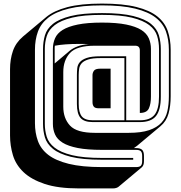

<svg xmlns="http://www.w3.org/2000/svg" viewBox="-20 -841 1007 1071"><path d="M610 210H420Q304 210 229 185Q154 160 111 119Q68 78 52 24.5Q36 -29 36 -85V-455Q36 -510 52 -556.5Q68 -603 108 -637L238 -746Q280 -781 355 -801Q430 -821 549 -821Q666 -821 741 -802Q816 -783 858 -749Q900 -715 916 -667.5Q932 -620 932 -564V-304Q932 -250 920 -207Q908 -164 874 -136L745 -28Q741 -25 736 -21.5Q731 -18 727 -15H739Q763 -15 773 -5Q783 5 783 29V57Q783 70 780 78.5Q777 87 771 92L770 93L641 201Q636 205 628 207.5Q620 210 610 210ZM285 -568V-487L369 -558Q386 -572 412 -582Q438 -592 475 -595Q462 -596 448.5 -596Q435 -596 420 -596Q380 -596 346 -593.5Q312 -591 286 -586Q285 -582 285 -577Q285 -572 285 -568ZM739 91Q758 91 765.5 83.5Q773 76 773 57V29Q773 10 765.5 2.5Q758 -5 739 -5H549Q467 -5 413.5 -15.5Q360 -26 329.5 -45Q299 -64 287 -91Q275 -118 275 -150V-568Q275 -600 287 -627.5Q299 -655 329.5 -674Q360 -693 413.5 -704Q467 -715 549 -715Q631 -715 684.5 -704Q738 -693 768 -674Q798 -655 810 -627.5Q822 -600 822 -568V-302Q822 -262 810.5 -236.5Q799 -211 760 -211V-560Q760 -573 753.5 -579.5Q747 -586 734 -586H509Q408 -586 370.5 -545.5Q333 -505 333 -439V-246Q333 -181 370.5 -140.5Q408 -100 509 -100H698Q768 -100 812 -115Q856 -130 880.5 -156.5Q905 -183 913.5 -220.5Q922 -258 922 -304V-564Q922 -619 906 -664.5Q890 -710 848.5 -742.5Q807 -775 734 -793Q661 -811 549 -811Q437 -811 364 -793Q291 -775 249.5 -742.5Q208 -710 191.5 -664.5Q175 -619 175 -564V-154Q175 -100 191.5 -54.5Q208 -9 249.5 23Q291 55 364 73Q437 91 549 91ZM549 50Q440 50 374.5 33.5Q309 17 275 -11Q241 -39 230.5 -75Q220 -111 220 -150V-568Q220 -607 230.5 -643.5Q241 -680 275 -707.5Q309 -735 374.5 -751.5Q440 -768 549 -768Q658 -768 723.5 -751.5Q789 -735 822.5 -707.5Q856 -680 866.5 -643.5Q877 -607 877 -568V-302Q877 -227 850 -193.5Q823 -160 760 -160H498Q449 -160 429 -183.5Q409 -207 409 -261V-422Q409 -442 411 -461Q413 -480 425.5 -494.5Q438 -509 464.5 -518Q491 -527 540 -527H684V-170H760Q818 -170 842.5 -201.5Q867 -233 867 -302V-568Q867 -606 856.5 -640.5Q846 -675 812.5 -701Q779 -727 716 -742.5Q653 -758 549 -758Q445 -758 382 -742.5Q319 -727 285.5 -701Q252 -675 241 -640.5Q230 -606 230 -568V-150Q230 -113 240.5 -78.5Q251 -44 284.5 -17.5Q318 9 381.5 24.5Q445 40 549 40H723V50ZM498 -170H674V-517H540Q496 -517 471.5 -509Q447 -501 435.5 -488Q424 -475 421.5 -457.5Q419 -440 419 -422V-261Q419 -213 436.5 -191.5Q454 -170 498 -170ZM530 -237Q510 -237 503 -246.5Q496 -256 496 -271V-422Q496 -435 504 -446.5Q512 -458 540 -458H597V-237Z"/></svg>

Font: Bungee Shade
Style: Regular
Weight: 400
Designer: David Jonathan Ross
Foundry: David Jonathan Ross
Version: Version 1.001;PS 1.0;hotconv 1.0.72;makeotf.lib2.5.5900